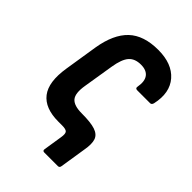

<svg xmlns="http://www.w3.org/2000/svg" viewBox="-192 -579 790 790"><g transform="rotate(45 203.0 -184.5)"><path d="M217.4 130.8Q206.8 130.8 208.6 119.8L221.6 37Q225.2 15 219.1 7.5Q213 0 190.6 0H168.4Q90.1 0 56.6 -43.6Q23.1 -87.1 37.5 -177.5L60.7 -324.2Q75.5 -413.4 120.8 -456.6Q166.2 -499.7 250.5 -499.7Q331 -499.7 370.7 -454.1Q410.3 -408.5 393.4 -332.1Q390.4 -320.6 381.8 -320.6H307Q294.7 -320.6 297.1 -332.1Q303.7 -369 289.5 -387.7Q275.4 -406.4 243.3 -406.4Q208 -406.4 189.9 -385.7Q171.7 -364.9 163.7 -315L142.1 -181.7Q133.7 -131.4 150.4 -111.7Q167.2 -92.1 212.2 -92.1Q265 -92.1 291.2 -83.3Q317.5 -74.5 324.8 -53.7Q332.1 -32.8 325.3 5.3L307.3 119.8Q305.9 130.8 296.3 130.8Z"/></g></svg>

Font: Sofia Sans Condensed
Style: Italic
Weight: 400
Italic angle: -9°
Designer: Botio Nikoltchev, Ani Petrova
Foundry: lettersoup
Version: Version 4.101